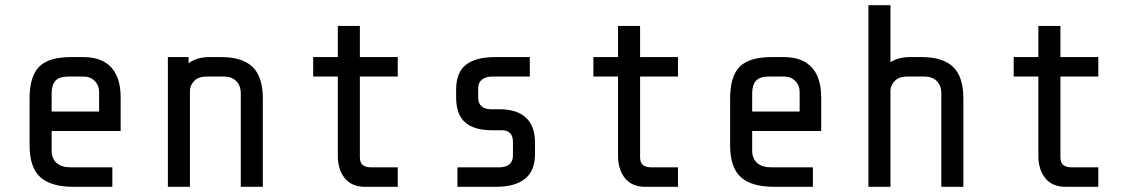

<svg xmlns="http://www.w3.org/2000/svg" viewBox="-20 -720 4360 740"><path d="M94 -160V-340Q94 -426 131 -463Q168 -500 254 -500H301Q372 -500 408.5 -460.5Q445 -421 445 -345V-215H179V-140Q179 -109 198 -92Q217 -75 254 -75H413V0H264Q176 0 135 -37.5Q94 -75 94 -160ZM362 -365Q362 -391 345 -408Q328 -425 302 -425H244Q208 -425 193.5 -408.5Q179 -392 179 -360V-290H362Z M707 -500V-476Q738 -500 787 -500H833Q914 -500 953.5 -462Q993 -424 993 -340V0H908V-360Q908 -390 890.5 -407.5Q873 -425 843 -425H777Q744 -425 728 -407.5Q712 -390 712 -370V0H627V-500Z M1282 -120V-425H1187V-500H1282V-620H1367V-500H1513V-425H1367V-115Q1367 -93 1378 -84Q1389 -75 1412 -75H1513V0H1387Q1336 0 1309 -33Q1282 -66 1282 -120Z M1892 0H1743V-75H1902Q1929 -75 1943 -86.5Q1957 -98 1957 -120V-173Q1957 -218 1914 -218H1877Q1807 -218 1772.5 -248.5Q1738 -279 1738 -345V-374Q1738 -441 1776 -470.5Q1814 -500 1888 -500H2022V-425H1878Q1853 -425 1838 -413.5Q1823 -402 1823 -380V-344Q1823 -321 1836.5 -310Q1850 -299 1871 -299H1905Q1972 -299 2007 -266.5Q2042 -234 2042 -170V-125Q2042 -62 2003.5 -31Q1965 0 1892 0Z M2362 -120V-425H2267V-500H2362V-620H2447V-500H2593V-425H2447V-115Q2447 -93 2458 -84Q2469 -75 2492 -75H2593V0H2467Q2416 0 2389 -33Q2362 -66 2362 -120Z M2794 -160V-340Q2794 -426 2831 -463Q2868 -500 2954 -500H3001Q3072 -500 3108.5 -460.5Q3145 -421 3145 -345V-215H2879V-140Q2879 -109 2898 -92Q2917 -75 2954 -75H3113V0H2964Q2876 0 2835 -37.5Q2794 -75 2794 -160ZM3062 -365Q3062 -391 3045 -408Q3028 -425 3002 -425H2944Q2908 -425 2893.5 -408.5Q2879 -392 2879 -360V-290H3062Z M3412 -700V-480Q3442 -500 3487 -500H3533Q3614 -500 3653.5 -462Q3693 -424 3693 -340V0H3608V-360Q3608 -390 3590.5 -407.5Q3573 -425 3543 -425H3477Q3445 -425 3429 -408.5Q3413 -392 3412 -373V0H3327V-700Z M3982 -120V-425H3887V-500H3982V-620H4067V-500H4213V-425H4067V-115Q4067 -93 4078 -84Q4089 -75 4112 -75H4213V0H4087Q4036 0 4009 -33Q3982 -66 3982 -120Z"/></svg>

Font: Share Tech Mono
Style: Regular
Weight: 400
Designer: Ralph Oliver du Carrois
Foundry: Ralph Oliver du Carrois
Version: Version 1.003